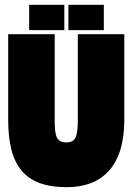

<svg xmlns="http://www.w3.org/2000/svg" viewBox="-20 -767 550 797"><path d="M411 -642V-747H264V-642ZM247 -642V-747H101V-642ZM303 -625V-271C303 -200 294 -176 256 -176C215 -176 207 -199 207 -271V-625H14V-270C14 -78 83 10 257 10C406 10 496 -79 496 -270V-625Z"/></svg>

Font: Blinker Headline
Style: Regular
Weight: 900
Width: 4
Designer: Juergen Huber
Foundry: supertype
Version: Version 1.015;PS 1.15;hotconv 1.0.88;makeotf.lib2.5.647800